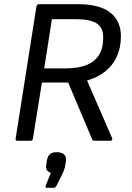

<svg xmlns="http://www.w3.org/2000/svg" viewBox="-20 -675 632 921"><path d="M63 0Q53 0 55 -10L155 -645Q157 -655 167 -655H354Q457 -655 508.5 -615Q560 -575 560 -501Q560 -447 540.5 -404Q521 -361 484.5 -332Q448 -303 398 -289V-288L518 -12Q520 -8 517.5 -4Q515 0 509 0H434Q425 0 422 -7L307 -279H181L138 -10Q136 0 127 0ZM192 -347H296Q351 -347 391 -361.5Q431 -376 453 -408.5Q475 -441 475 -496Q475 -543 443.5 -563Q412 -583 345 -583H229ZM205 226Q196 226 199 216L224 154Q209 149 204 139Q199 129 202 113L205 95Q209 73 220 64Q231 55 252 55Q277 55 288.5 67Q300 79 296 101L293 117Q291 130 287 141Q283 152 277 164L251 216Q245 226 238 226Z"/></svg>

Font: Sofia Sans Hairline
Style: Italic
Weight: 1
Italic angle: -9°
Designer: Botio Nikoltchev, Ani Petrova
Foundry: lettersoup
Version: Version 4.102